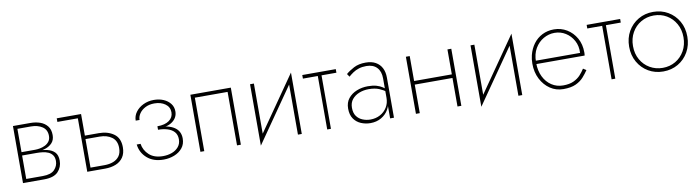

<svg xmlns="http://www.w3.org/2000/svg" viewBox="-27 -992 5560 1524"><g transform="rotate(-10 2752.5 -230.0)"><path d="M92 -234V-217H225Q248 -217 272 -214Q296 -211 316.5 -202Q337 -193 350 -175Q363 -157 363 -128Q363 -88 334.5 -58Q306 -28 239 -28H92V0H245Q324 0 358.5 -36.5Q393 -73 393 -125Q393 -170 371 -193Q349 -216 311 -225Q273 -234 225 -234ZM92 -226H215Q258 -226 293.5 -237Q329 -248 351 -272Q373 -296 373 -335Q373 -380 351 -407.5Q329 -435 293.5 -447.5Q258 -460 215 -460H92V-432H215Q270 -432 306.5 -407.5Q343 -383 343 -334Q343 -307 330 -289.5Q317 -272 297 -262Q277 -252 255 -248Q233 -244 215 -244H92ZM75 -460V0H106V-460Z M612 -258H737Q797 -258 836 -229.5Q875 -201 875 -143Q875 -102 857 -77Q839 -52 808 -40Q777 -28 737 -28H612V0H737Q785 0 823 -15Q861 -30 883 -62Q905 -94 905 -143Q905 -217 856.5 -251.5Q808 -286 737 -286H612ZM593 -431V0H624V-460H428V-431Z M1204 -239Q1283 -239 1324 -270.5Q1365 -302 1365 -351Q1365 -387 1344.5 -413.5Q1324 -440 1289.5 -455Q1255 -470 1211 -470Q1165 -470 1126.5 -451.5Q1088 -433 1065 -402Q1042 -371 1042 -333H1073Q1073 -360 1090 -385Q1107 -410 1138 -426Q1169 -442 1211 -442Q1263 -442 1298 -417Q1333 -392 1333 -349Q1333 -308 1299 -283.5Q1265 -259 1204 -259ZM1208 10Q1254 10 1294.5 -6Q1335 -22 1360 -53Q1385 -84 1385 -129Q1385 -189 1338 -220Q1291 -251 1204 -251V-231Q1245 -231 1279.5 -220.5Q1314 -210 1334 -187.5Q1354 -165 1354 -128Q1354 -92 1333 -67Q1312 -42 1279 -30Q1246 -18 1208 -18Q1137 -18 1096.5 -55Q1056 -92 1048 -145H1017Q1025 -78 1075.5 -34Q1126 10 1208 10Z M1831 -460H1505V0H1536V-431H1800V0H1831Z M2317 -441 2322 -495 1991 -19 1986 35ZM2017 -460H1986V35L2017 -11ZM2322 -495 2291 -449V0H2322Z M2407 -460V-431H2677V-460ZM2527 -451V0H2557V-451Z M2750 -135Q2750 -176 2772 -203Q2794 -230 2829.5 -244Q2865 -258 2906 -258Q2955 -258 2989 -244Q3023 -230 3046 -211V-232Q3037 -241 3019 -253Q3001 -265 2973 -273.5Q2945 -282 2904 -282Q2855 -282 2813 -265Q2771 -248 2745 -215.5Q2719 -183 2719 -134Q2719 -84 2741 -52Q2763 -20 2799 -5Q2835 10 2874 10Q2924 10 2962 -12Q3000 -34 3021 -70.5Q3042 -107 3042 -151L3034 -166Q3034 -123 3013.5 -89.5Q2993 -56 2958 -37Q2923 -18 2879 -18Q2847 -18 2817 -30Q2787 -42 2768.5 -67.5Q2750 -93 2750 -135ZM2774 -382Q2791 -397 2811.5 -411Q2832 -425 2859 -433.5Q2886 -442 2919 -442Q2974 -442 3004 -410.5Q3034 -379 3034 -323V0H3065V-323Q3065 -368 3048.5 -400.5Q3032 -433 2999.5 -451.5Q2967 -470 2919 -470Q2862 -470 2822.5 -449Q2783 -428 2758 -406Z M3261 -230H3594V-259H3261ZM3577 -460V0H3608V-460ZM3242 -460V0H3273V-460Z M4094 -441 4099 -495 3768 -19 3763 35ZM3794 -460H3763V35L3794 -11ZM4099 -495 4068 -449V0H4099Z M4241 -223H4641Q4642 -229 4642.5 -235.5Q4643 -242 4643 -248Q4643 -314 4615 -363.5Q4587 -413 4540 -441.5Q4493 -470 4436 -470Q4384 -470 4341.5 -448.5Q4299 -427 4270.5 -388.5Q4242 -350 4229 -299Q4225 -283 4223 -266Q4221 -249 4221 -231Q4221 -162 4249 -107.5Q4277 -53 4324 -21.5Q4371 10 4430 10Q4492 10 4530.5 -8Q4569 -26 4593 -53Q4617 -80 4635 -107L4610 -123Q4595 -99 4573.5 -75Q4552 -51 4518 -35Q4484 -19 4433 -19Q4381 -19 4340 -46Q4299 -73 4275.5 -121Q4252 -169 4252 -231V-240Q4252 -304 4278.5 -349Q4305 -394 4347 -418Q4389 -442 4436 -442Q4485 -442 4525 -417Q4565 -392 4588.5 -349Q4612 -306 4609 -250H4241Z M4699 -460V-431H4969V-460ZM4819 -451V0H4849V-451Z M5001 -230Q5001 -161 5032 -106.5Q5063 -52 5116 -21Q5169 10 5235 10Q5302 10 5355 -21Q5408 -52 5439 -106.5Q5470 -161 5470 -230Q5470 -300 5439 -354Q5408 -408 5355 -439Q5302 -470 5235 -470Q5169 -470 5116 -439Q5063 -408 5032 -354Q5001 -300 5001 -230ZM5032 -230Q5032 -291 5059 -339Q5086 -387 5132.5 -414Q5179 -441 5236 -441Q5293 -441 5339 -414Q5385 -387 5412 -339Q5439 -291 5439 -230Q5439 -169 5412 -121Q5385 -73 5339 -46Q5293 -19 5236 -19Q5179 -19 5132.5 -46Q5086 -73 5059 -120.5Q5032 -168 5032 -230Z"/></g></svg>

Font: Jost ExtraLight
Style: Regular
Weight: 250
Version: Version 3.710